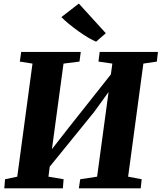

<svg xmlns="http://www.w3.org/2000/svg" viewBox="-20 -1026 880 1046"><path d="M3.5 0 7.5 -49.5 74 -63.5 157 -679.5 88 -690.5 95.5 -743H420L413 -690.5L326 -679.5L254 -147.5L222 -161L353.5 -329.5L625.5 -673L575 -553.5L592 -679.5L516.5 -690.5L523 -743H840.5L834.5 -690.5L761 -679.5L678 -63.5L752 -49.5L746.5 0H409.5L417 -49.5L509 -63.5L580 -587.5L609.5 -577L492 -415L207.5 -64.5L253.5 -139L244 -63.5L326.5 -49.5L322.5 0ZM503.5 -799Q486 -806 460.2 -821.2Q434.5 -836.5 406.5 -856.5Q378.5 -876.5 354 -896.8Q329.5 -917 314.5 -933L409.5 -1006.5L556.5 -845Z"/></svg>

Font: Merriweather 24pt Black
Style: Italic
Weight: 900
Italic angle: -7.8°
Designer: Eben Sorkin
Foundry: Eben Sorkin
Version: Version 2.101